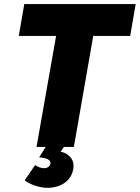

<svg xmlns="http://www.w3.org/2000/svg" viewBox="-20 -720 685 941"><path d="M159 0H204L172 51C220 55 230 69 227 83C225 96 211 106 190 104C172 102 160 94 152 89L101 164C126 183 162 196 199 200C261 205 327 177 339 109C347 67 323 34 277 23L294 0H342L437 -544H618L645 -700H99L72 -544H255Z"/></svg>

Font: Fixel Display 20240404 ExBold
Style: Italic
Weight: 800
Italic angle: -10°
Designer: AlfaBravo + MacPaw
Foundry: Kyrylo Tkachov, Marchela Mozhyna, Serhii Makarenko, Maria Weinstein, Zakhar Kryvoshyya
Version: Version 1.211;Glyphs 3.2 (3225)